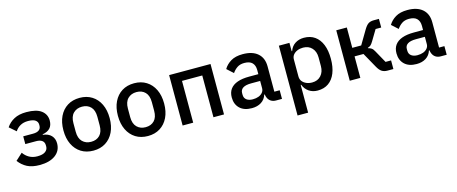

<svg xmlns="http://www.w3.org/2000/svg" viewBox="-43 -1122 4555 1913"><g transform="rotate(-15 2234.5 -166.0)"><path d="M240 12Q162 12 112 -14Q62 -40 26 -88L97 -153Q121 -118 157 -98Q193 -78 240 -78Q295 -78 322 -98Q349 -118 349 -150V-162Q349 -194 327.5 -210.5Q306 -227 266 -227H154V-307H255Q295 -307 316.5 -322.5Q338 -338 338 -368V-379Q338 -408 314 -425Q290 -442 238 -442Q192 -442 158.5 -423Q125 -404 105 -372L37 -431Q67 -477 118 -504.5Q169 -532 245 -532Q349 -532 399.5 -493.5Q450 -455 450 -391Q450 -342 424 -313.5Q398 -285 346 -276V-271Q402 -265 432 -233.5Q462 -202 462 -153Q462 -76 402.5 -32Q343 12 240 12Z M795 12Q722 12 668.5 -21.5Q615 -55 585.5 -116Q556 -177 556 -260Q556 -343 585.5 -404Q615 -465 668.5 -498.5Q722 -532 795 -532Q867 -532 920.5 -498.5Q974 -465 1003.5 -404Q1033 -343 1033 -260Q1033 -177 1003.5 -116Q974 -55 920.5 -21.5Q867 12 795 12ZM795 -79Q851 -79 884.5 -113.5Q918 -148 918 -216V-304Q918 -372 884.5 -406.5Q851 -441 795 -441Q740 -441 705.5 -406.5Q671 -372 671 -304V-216Q671 -148 705.5 -113.5Q740 -79 795 -79Z M1357 12Q1284 12 1230.5 -21.5Q1177 -55 1147.5 -116Q1118 -177 1118 -260Q1118 -343 1147.5 -404Q1177 -465 1230.5 -498.5Q1284 -532 1357 -532Q1429 -532 1482.5 -498.5Q1536 -465 1565.5 -404Q1595 -343 1595 -260Q1595 -177 1565.5 -116Q1536 -55 1482.5 -21.5Q1429 12 1357 12ZM1357 -79Q1413 -79 1446.5 -113.5Q1480 -148 1480 -216V-304Q1480 -372 1446.5 -406.5Q1413 -441 1357 -441Q1302 -441 1267.5 -406.5Q1233 -372 1233 -304V-216Q1233 -148 1267.5 -113.5Q1302 -79 1357 -79Z M1716 0V-520H2143V0H2034V-431H1825V0Z M2741 0H2680Q2650 0 2628.5 -13.5Q2607 -27 2596 -52Q2585 -77 2585 -111V-120L2616 -87H2581Q2566 -39 2526 -13.5Q2486 12 2429 12Q2349 12 2305 -30Q2261 -72 2261 -143Q2261 -195 2286.5 -229.5Q2312 -264 2361 -281.5Q2410 -299 2483 -299H2577V-343Q2577 -390 2551 -416.5Q2525 -443 2470 -443Q2425 -443 2395.5 -422.5Q2366 -402 2346 -372L2281 -431Q2307 -475 2354.5 -503.5Q2402 -532 2477 -532Q2577 -532 2631.5 -484.5Q2686 -437 2686 -350V-89H2741ZM2577 -229H2485Q2428 -229 2400 -211Q2372 -193 2372 -159V-141Q2372 -107 2396 -89Q2420 -71 2460 -71Q2494 -71 2520 -81Q2546 -91 2561.5 -110Q2577 -129 2577 -154Z M2848 200V-520H2957V-434H2962Q2978 -481 3017 -506.5Q3056 -532 3108 -532Q3174 -532 3220 -499.5Q3266 -467 3290.5 -406.5Q3315 -346 3315 -260Q3315 -175 3290.5 -114Q3266 -53 3220 -20.5Q3174 12 3108 12Q3056 12 3018 -14Q2980 -40 2962 -86H2957V200ZM3075 -80Q3132 -80 3166 -117.5Q3200 -155 3200 -215V-305Q3200 -365 3166 -402Q3132 -439 3075 -439Q3042 -439 3015.5 -428Q2989 -417 2973 -397Q2957 -377 2957 -350V-174Q2957 -144 2973 -123.5Q2989 -103 3015.5 -91.5Q3042 -80 3075 -80Z M3440 0V-520H3549V-310H3641L3727 -455Q3750 -493 3771.5 -506.5Q3793 -520 3827 -520H3880V-431H3822L3756 -321Q3741 -296 3729.5 -286Q3718 -276 3699 -270V-266Q3718 -262 3733.5 -252Q3749 -242 3763 -215L3833 -89H3890V0H3828Q3795 0 3771.5 -15Q3748 -30 3727 -68L3641 -222H3549V0Z M4440 0H4379Q4349 0 4327.5 -13.5Q4306 -27 4295 -52Q4284 -77 4284 -111V-120L4315 -87H4280Q4265 -39 4225 -13.5Q4185 12 4128 12Q4048 12 4004 -30Q3960 -72 3960 -143Q3960 -195 3985.5 -229.5Q4011 -264 4060 -281.5Q4109 -299 4182 -299H4276V-343Q4276 -390 4250 -416.5Q4224 -443 4169 -443Q4124 -443 4094.5 -422.5Q4065 -402 4045 -372L3980 -431Q4006 -475 4053.5 -503.5Q4101 -532 4176 -532Q4276 -532 4330.5 -484.5Q4385 -437 4385 -350V-89H4440ZM4276 -229H4184Q4127 -229 4099 -211Q4071 -193 4071 -159V-141Q4071 -107 4095 -89Q4119 -71 4159 -71Q4193 -71 4219 -81Q4245 -91 4260.5 -110Q4276 -129 4276 -154Z"/></g></svg>

Font: IBM Plex Sans Medium
Style: Regular
Weight: 500
Designer: Mike Abbink, Paul van der Laan, Pieter van Rosmalen
Foundry: Bold Monday
Version: Version 3.201